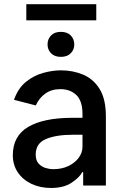

<svg xmlns="http://www.w3.org/2000/svg" viewBox="-20 -890 581 921"><path d="M378.9 0V-64.3H374.6Q361.9 -39.4 323.9 -13.8Q285.9 11.7 225.1 11.7Q172.6 11.7 131 -8Q89.5 -27.7 65.5 -63.2Q41.5 -98.7 41.5 -145.6Q41.5 -237.9 115.6 -281.4Q189.6 -324.9 327.8 -324.9H375.7V-342Q375.7 -406.2 346.1 -434.3Q316.4 -462.4 269.9 -462.4Q227.6 -462.4 198 -441.6Q168.3 -420.8 151.6 -384.2L47.2 -411.2Q66.4 -466.6 104.4 -497.3Q142.4 -528.1 187.3 -540.3Q232.2 -552.6 272 -552.6Q329.5 -552.6 378.7 -532Q427.9 -511.4 457.9 -463.1Q487.9 -414.8 487.9 -331.3V0ZM375.7 -243.6H328.5Q249.3 -243.6 200.3 -223Q151.3 -202.4 151.3 -148.4Q151.3 -121.1 164.8 -105.8Q178.3 -90.6 197.8 -84.5Q217.3 -78.5 236.2 -78.5Q276.3 -78.5 307.9 -93.6Q339.5 -108.7 357.6 -133.2Q375.7 -157.7 375.7 -186.8ZM441.8 -869.7V-792.6H106.2V-869.7ZM208.1 -676.8Q208.1 -702.8 225 -720Q241.8 -737.2 272 -737.2Q302.2 -737.2 319.2 -720Q336.3 -702.8 336.3 -676.8Q336.3 -651.6 319.2 -634.4Q302.2 -617.2 272 -617.2Q241.8 -617.2 225 -634.4Q208.1 -651.6 208.1 -676.8Z"/></svg>

Font: Interface Medium
Style: Regular
Weight: 500
Designer: Rasmus Andersson
Foundry: rsms
Version: Version 1.8